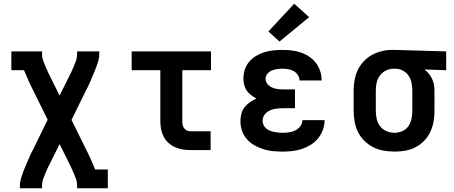

<svg xmlns="http://www.w3.org/2000/svg" viewBox="-20 -806 2440 1031"><path d="M87 205V187Q87 170 92 154Q97 138 102.5 122.5Q108 107 114.5 92Q121 77 127.5 61.5Q134 46 140.5 31Q147 16 155 2L236 -163L155 -327Q142 -352 131 -377.5Q120 -403 109 -429H41V-530H206V-512Q206 -495 212 -479.5Q218 -464 224.5 -448.5Q231 -433 238 -418Q245 -403 252 -389V-388Q252 -388 252 -388Q252 -388 253 -388Q255 -384 257 -379.5Q259 -375 261 -371L300 -293L339 -371Q341 -376 343 -380Q345 -384 348 -388V-389V-390Q356 -404 363 -419Q370 -434 376 -449Q382 -464 388 -479.5Q394 -495 394 -512V-530H513V-512Q513 -495 508 -479Q503 -463 497.5 -447.5Q492 -432 485.5 -417Q479 -402 472.5 -386.5Q466 -371 459.5 -356Q453 -341 445 -327L364 -162L445 2Q458 27 469 52.5Q480 78 491 104H559V205H394V187Q394 170 388 154.5Q382 139 375.5 123.5Q369 108 362 93Q355 78 348 64V63Q348 63 348 63Q348 63 347 63Q345 59 343 54.5Q341 50 339 46L300 -32L261 46Q259 51 257 55Q255 59 252 63V64V65Q244 79 237 94Q230 109 224 124Q218 139 212 154.5Q206 170 206 187V205Z M1004 0Q982 0 961 -3.5Q940 -7 920.5 -15.5Q901 -24 885 -38.5Q869 -53 859 -72Q849 -91 845 -112Q841 -133 841 -155V-429H687V-530H1113V-429H959V-155Q959 -145 961 -135Q963 -125 969 -117Q975 -109 984.5 -105Q994 -101 1004 -101H1111V0Z M1498 8Q1471 8 1445 5.5Q1419 3 1394 -5Q1369 -13 1346 -26Q1323 -39 1305.5 -59Q1288 -79 1279.5 -104Q1271 -129 1271 -155Q1271 -175 1276 -195Q1281 -215 1293.5 -230.5Q1306 -246 1322.5 -257.5Q1339 -269 1357 -277Q1342 -285 1328 -295.5Q1314 -306 1304.5 -320Q1295 -334 1291 -351Q1287 -368 1287 -385Q1287 -410 1295 -433.5Q1303 -457 1319 -475.5Q1335 -494 1356.5 -506.5Q1378 -519 1401 -526Q1424 -533 1448.5 -535.5Q1473 -538 1497 -538Q1522 -538 1547 -535Q1572 -532 1595.5 -524Q1619 -516 1640 -502Q1661 -488 1676 -468.5Q1691 -449 1699 -425Q1707 -401 1707 -376Q1707 -376 1707 -375.5Q1707 -375 1707 -374H1588Q1588 -375 1588 -375Q1588 -375 1588 -375Q1588 -390 1579 -403.5Q1570 -417 1556.5 -424.5Q1543 -432 1528 -434.5Q1513 -437 1497 -437Q1482 -437 1467.5 -435Q1453 -433 1439.5 -427.5Q1426 -422 1416 -410Q1406 -398 1406 -383Q1406 -368 1416 -355.5Q1426 -343 1440 -336.5Q1454 -330 1469.5 -328Q1485 -326 1500 -326H1564V-225H1500Q1488 -225 1476 -224Q1464 -223 1452 -220.5Q1440 -218 1429 -213Q1418 -208 1409 -200Q1400 -192 1395 -180.5Q1390 -169 1390 -157Q1390 -146 1395 -135Q1400 -124 1409 -116.5Q1418 -109 1429 -104.5Q1440 -100 1451.5 -97.5Q1463 -95 1474.5 -94Q1486 -93 1498 -93Q1515 -93 1533 -95.5Q1551 -98 1566.5 -106Q1582 -114 1593 -129Q1604 -144 1604 -161H1723Q1723 -135 1714 -109.5Q1705 -84 1688.5 -63.5Q1672 -43 1649.5 -29Q1627 -15 1602 -6.5Q1577 2 1550.5 5Q1524 8 1498 8ZM1481 -583 1421 -637 1560 -786 1640 -714Z M2099 8Q2070 8 2040.5 3Q2011 -2 1985 -15Q1959 -28 1937.5 -49Q1916 -70 1903 -96Q1890 -122 1884.5 -151.5Q1879 -181 1879 -210V-320Q1879 -348 1884 -376Q1889 -404 1901 -429.5Q1913 -455 1932.5 -476Q1952 -497 1976.5 -510.5Q2001 -524 2028.5 -531Q2056 -538 2084 -538Q2088 -538 2092 -538Q2096 -538 2100 -538L2376 -530V-429L2259 -433Q2272 -423 2282.5 -410.5Q2293 -398 2300 -383Q2307 -368 2310 -352Q2313 -336 2313 -320V-210Q2313 -181 2308 -152.5Q2303 -124 2290.5 -97.5Q2278 -71 2257.5 -50Q2237 -29 2211.5 -15.5Q2186 -2 2157 3Q2128 8 2099 8ZM2099 -93Q2120 -93 2140.5 -102Q2161 -111 2173 -128.5Q2185 -146 2189.5 -167.5Q2194 -189 2194 -210V-320Q2194 -340 2190 -360.5Q2186 -381 2175 -398Q2164 -415 2146 -425.5Q2128 -436 2107 -437H2100Q2098 -437 2096.5 -437Q2095 -437 2093 -437Q2072 -437 2052.5 -427.5Q2033 -418 2020 -400.5Q2007 -383 2002.5 -362Q1998 -341 1998 -320V-210Q1998 -188 2003 -166.5Q2008 -145 2021.5 -127.5Q2035 -110 2056 -101.5Q2077 -93 2099 -93Z"/></svg>

Font: Iosevka Curly Slab Extended
Style: Bold
Weight: 700
Width: 7
Monospace: yes
Designer: Belleve Invis
Foundry: Belleve Invis
Version: Version 11.1.0; ttfautohint (v1.8.3)